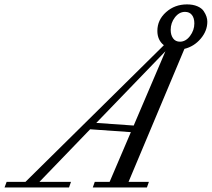

<svg xmlns="http://www.w3.org/2000/svg" viewBox="-87 -832 940 852"><path d="M-66.9 0 -57.6 -24.9H25.9L640.1 -631.3Q611.3 -654.3 611.3 -694.8Q611.3 -743.7 649.9 -778.1Q688.5 -812.5 742.7 -812.5Q769.5 -812.5 788.8 -804.2Q808.1 -795.9 816.9 -782.7Q825.7 -769.5 829.3 -758.1Q833 -746.6 833 -735.8Q833 -694.8 803.5 -660.2Q773.9 -625.5 731.4 -615.2L483.4 -24.9H573.7L564.9 0H324.7L333.5 -24.9H399.4L493.7 -245.6L313 -258.3L87.9 -24.9H228L219.2 0ZM711.4 -647Q737.3 -647 756.3 -672.4Q775.4 -697.8 775.4 -728Q775.4 -752 764.6 -765.6Q753.9 -779.3 733.9 -779.3Q708 -779.3 689.2 -754.9Q670.4 -730.5 670.4 -699.7Q670.4 -676.3 681.2 -661.6Q691.9 -647 711.4 -647ZM340.3 -286.6 506.3 -274.9 647 -604.5Z"/></svg>

Font: Elstob 14pt
Style: Italic
Weight: 400
Italic angle: -20°
Designer: Peter S. Baker
Version: Version 1.015